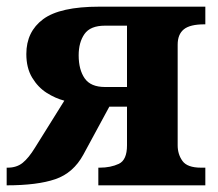

<svg xmlns="http://www.w3.org/2000/svg" viewBox="-20 -556 653 576"><path d="M0 0V-53H3Q30 -53 48 -67.5Q66 -82 85 -113L173 -254Q146 -261 120 -277.5Q94 -294 76.5 -323Q59 -352 59 -394Q59 -461 109.5 -498.5Q160 -536 278 -536H596V-483H593Q550 -483 531.5 -468Q513 -453 513 -422V-120Q513 -93 527.5 -73Q542 -53 583 -53H596V0H275V-53H279Q312 -53 336.5 -64.5Q361 -76 361 -120V-236H308L230 -92Q200 -37 146 -18.5Q92 0 0 0ZM295 -295H361V-479H295Q251 -479 233.5 -454Q216 -429 216 -390Q216 -347 234 -321Q252 -295 295 -295Z"/></svg>

Font: NotoSerif-Bold
Style: Regular
Weight: 700
Designer: Monotype Design Team
Foundry: Monotype Imaging Inc.
Version: Version 2.007; ttfautohint (v1.8) -l 8 -r 50 -G 200 -x 14 -D